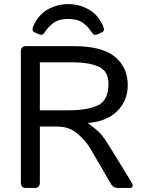

<svg xmlns="http://www.w3.org/2000/svg" viewBox="-20 -928 721 948"><path d="M144 -797.9Q168.5 -854.5 215.3 -881.1Q262.2 -907.7 316.9 -907.7Q371.6 -907.7 418.5 -881.1Q465.3 -854.5 489.7 -797.9Q499.5 -775.9 483.4 -768.6L459.5 -757.8Q443.4 -751 433.1 -768.1Q416.5 -795.4 389.6 -814.9Q362.8 -834.5 316.9 -834.5Q271 -834.5 244.1 -814.9Q217.3 -795.4 200.7 -768.1Q190.4 -751 174.3 -757.8L150.4 -768.6Q134.3 -775.9 144 -797.9ZM107.4 0Q83 0 83 -26.9V-673.3Q83 -700.2 107.4 -700.2H343.3Q484.4 -700.2 547.6 -647.5Q610.8 -594.7 610.8 -508.3Q610.8 -432.1 559.8 -380.4Q508.8 -328.6 414.6 -320.8V-319.8Q464.4 -282.7 480.5 -263.4Q496.6 -244.1 516.6 -211.4L627 -32.2Q647 0 618.2 0H562.5Q539.6 0 528.3 -19L426.8 -193.4Q404.8 -231 363.8 -267.1Q322.8 -303.2 261.7 -303.2H176.8V-26.9Q176.8 0 152.3 0ZM176.8 -383.3H317.9Q413.1 -383.3 464.4 -408.4Q515.6 -433.6 515.6 -514.2Q515.6 -575.7 468.8 -597.9Q421.9 -620.1 341.3 -620.1H176.8Z"/></svg>

Font: Istok
Style: Regular
Weight: 500
Designer: Andrey V. Panov
Foundry: Andrey V. Panov
Version: Version 1.0.3